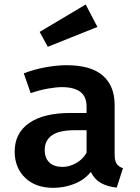

<svg xmlns="http://www.w3.org/2000/svg" viewBox="-20 -842 640 876"><path d="M503 -139.5Q503 -109 512 -95.2Q521 -81.5 541 -74.5L512.5 14Q470 9.5 440.2 -7.2Q410.5 -24 394.5 -57.5Q364.5 -21 318.8 -3Q273 15 223 15Q142 15 94.5 -31Q47 -77 47 -150.5Q47 -235 113.2 -280.8Q179.5 -326.5 301 -326.5H375V-355Q375 -402 346 -423.2Q317 -444.5 262.5 -444.5Q237 -444.5 198.8 -437.8Q160.5 -431 120 -417L88.5 -507.5Q139 -526.5 190.2 -535.5Q241.5 -544.5 283.5 -544.5Q395 -544.5 449 -497.2Q503 -450 503 -363.5ZM266 -80.5Q296 -80.5 326.8 -97.5Q357.5 -114.5 375 -145V-248H323Q249.5 -248 216.8 -224.5Q184 -201 184 -158Q184 -121 205 -100.8Q226 -80.5 266 -80.5ZM371 -821.5 424.5 -719 198 -628.5 161 -696.5Z"/></svg>

Font: Fira Code Light SemiBold
Style: Regular
Weight: 600
Monospace: yes
Version: Version 5.002